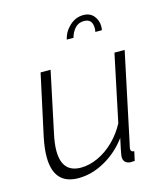

<svg xmlns="http://www.w3.org/2000/svg" viewBox="-111 -815 783 909"><g transform="rotate(-15 281.0 -360.0)"><path d="M162 10Q41 10 41 -126Q41 -166 52 -220L117 -520H166L104 -227Q93 -178 93 -142Q93 -35 186 -35Q227 -35 269.5 -54.5Q312 -74 348.5 -109.5Q385 -145 410 -192L479 -520H529L437 -85Q435 -77 433.5 -70Q432 -63 432 -61Q432 -45 449 -45L439 0Q425 1 417 1Q384 -3 384 -34Q384 -38 385 -44.5Q386 -51 389.5 -69Q393 -87 401 -123Q355 -61 291 -25.5Q227 10 162 10ZM277 -638Q285 -675 314.5 -702.5Q344 -730 382 -730Q415 -730 433 -708Q451 -686 451 -657Q451 -646 449 -638H417Q418 -643 418.5 -647Q419 -651 419 -656Q419 -702 378 -702Q350 -702 333 -682.5Q316 -663 310 -638Z"/></g></svg>

Font: Raleway Light
Style: Italic
Weight: 300
Italic angle: -12°
Designer: Matt McInerney, Pablo Impallari, Rodrigo Fuenzalida
Foundry: Matt McInerney, Pablo Impallari, Rodrigo Fuenzalida
Version: Version 4.026